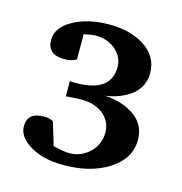

<svg xmlns="http://www.w3.org/2000/svg" viewBox="-80 -869 600 633"><g transform="rotate(15 220.0 -552.5)"><path d="M407 -452Q407 -387 341 -346Q280 -309 191 -309Q121 -309 76.5 -336Q32 -363 32 -399Q32 -447 88 -447Q106 -447 120 -440L144 -361Q180 -352 199 -352Q239 -352 268 -379.5Q297 -407 297 -448Q297 -483 271 -507Q242 -533 192 -533Q171 -533 140 -530V-582Q148 -581 160 -581Q280 -581 280 -667Q280 -701 252.5 -725Q225 -749 184 -749Q171 -749 144 -743V-657Q128 -647 104 -647Q45 -647 45 -697Q45 -740 95.5 -768Q146 -796 219 -796Q287 -796 335 -767Q389 -734 389 -675Q389 -618 333 -587Q299 -569 262 -565Q302 -565 342 -547Q407 -517 407 -452Z"/></g></svg>

Font: Apparatus SIL
Style: Bold
Weight: 700
Version: Version 1.0